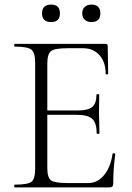

<svg xmlns="http://www.w3.org/2000/svg" viewBox="-20 -816 573 836"><path d="M203 -720Q163 -720 163 -758Q163 -796 203 -796Q241 -796 241 -758Q241 -720 203 -720ZM378 -720Q360 -720 349 -730Q338 -740 338 -758Q338 -776 349 -786Q360 -796 378 -796Q417 -796 417 -758Q417 -720 378 -720ZM470 -146Q470 -148 473 -148.5Q476 -149 479 -148Q482 -147 482 -145Q473 -82 473 -15Q473 0 457 0H44Q42 0 42 -6Q42 -12 44 -12Q101 -12 117 -24.5Q133 -37 133 -81V-544Q133 -587 116.5 -600Q100 -613 44 -613Q42 -613 42 -619Q42 -625 44 -625H440Q449 -625 449 -616L451 -495Q451 -492 445.5 -492Q440 -492 440 -495Q440 -546 413 -576Q386 -606 342 -606H273Q218 -606 202 -593.5Q186 -581 186 -538V-335H318Q364 -335 382 -350.5Q400 -366 400 -404Q400 -406 406 -406Q412 -406 412 -404Q412 -383 411.5 -359Q411 -335 411 -325Q411 -310 412 -281Q413 -252 413 -235Q413 -233 407 -233Q401 -233 401 -235Q401 -280 382 -298Q363 -316 315 -316H186V-85Q186 -43 202 -31Q218 -19 273 -19H365Q405 -19 433.5 -54Q462 -89 470 -146Z"/></svg>

Font: t
Style: Regular
Weight: 300
Designer: Christian Thalmann (Catharsis Fonts)
Version: Version 1.000;PS 002.000;hotconv 1.0.88;makeotf.lib2.5.64775